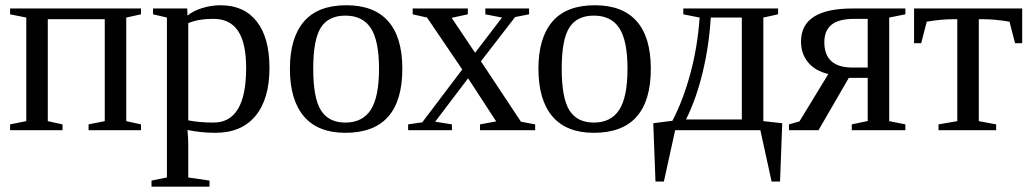

<svg xmlns="http://www.w3.org/2000/svg" viewBox="-20 -491 3889 724"><path d="M79.1 -424.8 18.1 -437V-459H511.7V-437L456.1 -424.8V-34.2L511.7 -22V0H314V-22L375 -34.2V-418.5H160.2V-34.2L215.8 -22V0H18.1V-22L79.1 -34.2Z M609.4 -424.8 557.1 -437V-459H686L687 -432.1Q707.5 -449.7 741.9 -460.4Q776.4 -471.2 812 -471.2Q899.9 -471.2 948 -410.2Q996.1 -349.1 996.1 -234.9Q996.1 -118.2 943.6 -54.2Q891.1 9.8 792 9.8Q736.8 9.8 687 -1Q689.9 34.2 689.9 54.2V178.2L770 189.9V212.9H551.3V189.9L609.4 178.2ZM908.2 -234.9Q908.2 -328.6 877.7 -374.3Q847.2 -419.9 785.2 -419.9Q728 -419.9 689.9 -403.8V-37.1Q733.4 -28.8 785.2 -28.8Q908.2 -28.8 908.2 -234.9Z M1497.1 -231.9Q1497.1 9.8 1282.2 9.8Q1178.7 9.8 1126 -52.2Q1073.2 -114.3 1073.2 -231.9Q1073.2 -348.1 1126 -409.7Q1178.7 -471.2 1286.1 -471.2Q1390.6 -471.2 1443.8 -410.9Q1497.1 -350.6 1497.1 -231.9ZM1409.2 -231.9Q1409.2 -337.4 1378.4 -384.8Q1347.7 -432.1 1282.2 -432.1Q1218.3 -432.1 1189.7 -386.7Q1161.1 -341.3 1161.1 -231.9Q1161.1 -121.1 1190.2 -75Q1219.2 -28.8 1282.2 -28.8Q1346.7 -28.8 1377.9 -76.7Q1409.2 -124.5 1409.2 -231.9Z M1998 -22V0H1790V-22L1851.1 -33.2L1745.1 -195.8L1621.1 -32.2L1684.1 -22V0H1519V-22L1572.3 -29.8L1723.1 -229L1590.3 -424.8L1536.1 -437V-459H1744.1V-437L1683.1 -423.8L1771.5 -292L1873 -424.8L1810.1 -437V-459H1975.1V-437L1922.4 -426.8L1793.5 -259.8L1944.3 -32.2Z M2434.1 -231.9Q2434.1 9.8 2219.2 9.8Q2115.7 9.8 2063 -52.2Q2010.3 -114.3 2010.3 -231.9Q2010.3 -348.1 2063 -409.7Q2115.7 -471.2 2223.1 -471.2Q2327.6 -471.2 2380.9 -410.9Q2434.1 -350.6 2434.1 -231.9ZM2346.2 -231.9Q2346.2 -337.4 2315.4 -384.8Q2284.7 -432.1 2219.2 -432.1Q2155.3 -432.1 2126.7 -386.7Q2098.1 -341.3 2098.1 -231.9Q2098.1 -121.1 2127.2 -75Q2156.2 -28.8 2219.2 -28.8Q2283.7 -28.8 2314.9 -76.7Q2346.2 -124.5 2346.2 -231.9Z M2556.6 -437V-459H2914.1V-437L2858.4 -424.8V-34.2L2929.7 -26.4L2921.4 193.4H2889.6L2847.2 0H2525.9L2483.4 193.4H2451.7L2443.4 -26.4L2515.6 -35.6Q2555.2 -110.8 2582.8 -212.2Q2610.4 -313.5 2618.2 -424.8ZM2566.9 -40.5H2777.3V-424.8H2660.2Q2653.8 -317.9 2629.6 -218Q2605.5 -118.2 2566.9 -40.5Z M3066.4 0H2955.1V-22L2994.6 -33.2L3103.5 -211.9Q3054.7 -223.1 3027.6 -255.4Q3000.5 -287.6 3000.5 -334.5Q3000.5 -459 3194.8 -459H3394V-437L3333 -424.8V-34.2L3394 -22V0H3191.9V-22L3252 -34.7V-197.3H3180.7ZM3252 -419.9H3202.1Q3142.6 -419.9 3115.5 -397.7Q3088.4 -375.5 3088.4 -332Q3088.4 -236.3 3194.8 -236.3H3252Z M3834.5 -459V-328.1H3807.6L3786.6 -409.2Q3732.4 -418.5 3689.5 -418.5H3670.9V-34.2L3736.3 -22V0H3519V-22L3589.8 -34.2V-418.5H3571.8Q3528.8 -418.5 3474.6 -409.2L3453.6 -328.1H3426.8V-459Z"/></svg>

Font: Times New Roman
Style: Regular
Weight: 400
Designer: Steve Matteson
Foundry: Ascender Corporation
Version: Version 2.00.3